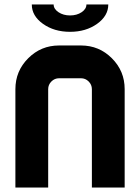

<svg xmlns="http://www.w3.org/2000/svg" viewBox="-20 -838 626 858"><path d="M195.3 -439.5V0H48.8V-439.5Q48.8 -520.5 106 -577.6Q163.1 -634.8 244.1 -634.8H341.8Q422.9 -634.8 480 -577.6Q537.1 -520.5 537.1 -439.9V0H390.6V-439.5Q390.6 -459.5 376.2 -473.9Q361.8 -488.3 341.8 -488.3H244.1Q224.1 -488.3 209.7 -473.9Q195.3 -459.5 195.3 -439.5ZM366.2 -817.9H463.9Q463.9 -767.1 413.8 -731.4Q363.8 -695.8 293 -695.8Q222.2 -695.8 172.1 -731.4Q122.1 -767.1 122.1 -817.9H219.7Q219.7 -797.9 241.5 -783.4Q263.2 -769 293 -769Q323.2 -769 344.7 -783.4Q366.2 -797.9 366.2 -817.9Z"/></svg>

Font: Audex
Style: Regular
Weight: 400
Designer: GGBotNet
Foundry: GGBotNet
Version: 1.00